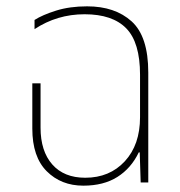

<svg xmlns="http://www.w3.org/2000/svg" viewBox="-20 -576 569 606"><path d="M243 10Q173 10 127.5 -35.5Q82 -81 82 -170V-313H108V-173Q108 -99 145 -57Q182 -15 249 -15Q326 -15 374 -67Q422 -119 422 -206V-340Q422 -442 378.5 -486.5Q335 -531 247 -531Q160 -531 89 -484V-513Q114 -529 157 -542.5Q200 -556 255 -556Q343 -556 395.5 -508.5Q448 -461 448 -347V0H424L421 -95H418Q394 -45 350.5 -17.5Q307 10 243 10Z"/></svg>

Font: Noto Sans Thai SemCond Thin
Style: Regular
Weight: 100
Width: 4
Designer: Monotype Design Team
Foundry: Monotype Imaging Inc.
Version: Version 2.002; ttfautohint (v1.8.4.7-5d5b)